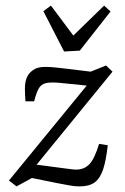

<svg xmlns="http://www.w3.org/2000/svg" viewBox="-20 -659 445 686"><path d="M39 7 12 -14 311 -379 312 -351 193 -363Q161 -366 144 -362Q127 -358 118.5 -343Q110 -328 102 -297H71Q70 -310 69.5 -321Q69 -332 69 -342Q69 -365 75.5 -381Q82 -397 96 -407Q107 -415 118 -417.5Q129 -420 143 -420Q160 -420 187 -417Q214 -414 239 -411L304 -403L359 -425L382 -403L85 -39L93 -73L214 -57Q224 -56 234.5 -54.5Q245 -53 252 -53Q281 -53 299.5 -72.5Q318 -92 334 -145L365 -140Q359 -86 348.5 -54Q338 -22 318.5 -7.5Q299 7 264 7Q245 7 225.5 3Q206 -1 183 -5L94 -23ZM375 -618 265 -478 209 -475 135 -619 162 -639 242 -532 352 -639Z"/></svg>

Font: Rasa Light
Style: Italic
Weight: 300
Italic angle: -7.10001°
Designer: Anna Giedrys (Yrsa+Rasa design), David Brezina (Yrsa art-direction, Rasa art-direction, design)
Foundry: Rosetta Type Foundry
Version: Version 2.004